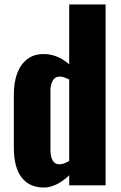

<svg xmlns="http://www.w3.org/2000/svg" viewBox="-20 -830 543 860"><path d="M176 10Q112 10 77 -35Q42 -80 42 -168V-407Q42 -461 57 -501.5Q72 -542 102 -565Q132 -588 176 -588Q208 -588 237 -575.5Q266 -563 290 -542V-810H453V0H290V-45Q263 -19 234 -4.5Q205 10 176 10ZM247 -94Q255 -94 266.5 -98Q278 -102 290 -109V-474Q280 -479 269 -483Q258 -487 248 -487Q226 -487 216 -468.5Q206 -450 206 -424V-158Q206 -140 210 -125.5Q214 -111 223 -102.5Q232 -94 247 -94Z"/></svg>

Font: Oswald
Style: Bold
Weight: 700
Designer: Vernon Adams
Foundry: Vernon Adams
Version: Version 4.103;gftools[0.9.33.dev8+g029e19f]